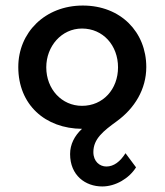

<svg xmlns="http://www.w3.org/2000/svg" viewBox="-20 -455 594 693"><path d="M349 218C397 218 446 189 471 149L433 98C414 128 391 146 364 146C340 146 317 128 317 94C317 46 353 18 401 -17C466 -64 508 -133 508 -213C508 -339 416 -435 279 -435C143 -435 46 -338 46 -213C46 -77 143 9 276 10C249 35 233 66 233 101C233 178 288 218 349 218ZM276 -73C203 -73 147 -133 147 -212C147 -288 202 -352 276 -352C352 -352 406 -291 406 -212C406 -133 352 -73 276 -73Z"/></svg>

Font: Reem Kufi
Style: Regular
Weight: 400
Designer: Khaled Hosny
Version: Version 0.007